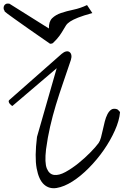

<svg xmlns="http://www.w3.org/2000/svg" viewBox="-26 -1025 699 1057"><path d="M634.8 -407.2Q630.9 -361.3 606.4 -306.6Q582 -252 545.4 -199.2Q508.8 -146.5 463.4 -100.6Q418 -54.7 372.6 -25.9Q327.1 2.9 286.1 9.8Q245.1 16.6 216.3 -9.3Q187.5 -35.2 175.8 -98.1Q164.1 -161.1 177.7 -271.5L286.1 -649.4L42 -441.4Q41 -441.4 36.1 -445.3Q31.2 -449.2 27.3 -454.1Q23.4 -459 22 -464.8Q20.5 -470.7 25.4 -474.6L313.5 -728.5Q326.2 -739.3 337.4 -741.7Q348.6 -744.1 356.4 -738.8Q364.3 -733.4 366.7 -722.2Q369.1 -710.9 364.3 -695.3Q341.8 -627.9 320.8 -567.4Q299.8 -506.8 281.7 -447.3Q263.7 -387.7 250 -328.1Q236.3 -268.6 227.5 -203.1Q218.8 -128.9 231.9 -97.2Q245.1 -65.4 272 -62Q298.8 -58.6 334.5 -78.1Q370.1 -97.7 405.3 -126Q440.4 -154.3 470.7 -185.1Q501 -215.8 516.6 -237.3Q524.4 -248 529.8 -267.6Q535.2 -287.1 540 -310.1Q544.9 -333 550.8 -356Q556.6 -378.9 565.4 -396Q574.2 -413.1 586.4 -421.4Q598.6 -429.7 618.2 -423.8Q621.1 -422.9 627.4 -416.5Q633.8 -410.2 634.8 -407.2ZM453.1 -997.1 482.4 -953.1Q432.6 -939.5 404.3 -928.2Q376 -917 360.4 -906.7Q344.7 -896.5 337.4 -885.3Q330.1 -874 322.3 -860.4Q314.5 -846.7 302.2 -829.1Q290 -811.5 265.6 -788.1Q263.7 -786.1 256.8 -784.7Q250 -783.2 248 -785.2Q175.8 -835 129.4 -867.7Q83 -900.4 55.7 -919.9Q28.3 -939.5 16.6 -948.2Q4.9 -957 1.5 -960.4Q-2 -963.9 -1 -963.9Q0 -963.9 -1 -965.8Q-4.9 -969.7 -5.9 -977.1Q-6.8 -984.4 -4.4 -991.2Q-2 -998 4.9 -1002.4Q11.7 -1006.8 25.4 -1004.9L243.2 -868.2Q242.2 -906.2 261.2 -924.8Q280.3 -943.4 310.5 -953.6Q340.8 -963.9 378.4 -971.7Q416 -979.5 453.1 -997.1Z"/></svg>

Font: Over the Rainbow
Style: Regular
Weight: 400
Designer: Kimberly Geswein
Foundry: Kimberly Geswein
Version: Version 1.002 2010